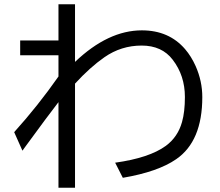

<svg xmlns="http://www.w3.org/2000/svg" viewBox="-20 -838 1039 906"><path d="M255.9 -817.9H334V-545.9Q490.2 -694.8 649.4 -694.8Q777.3 -694.8 853.5 -606Q882.8 -571.8 903.3 -525.9Q934.6 -455.1 934.6 -379.9Q934.6 -171.4 811.5 -86.9Q725.6 -27.3 559.6 1L523.4 -70.3Q684.6 -92.8 762.7 -149.9Q819.3 -191.9 838.9 -262.2Q852.5 -310.1 852.5 -380.4Q852.5 -481.4 794.9 -556.2Q744.1 -623 648.4 -623Q551.8 -623 472.7 -567.9Q405.3 -521 334 -443.4V47.9H255.9V-356Q208 -294.4 99.6 -146L85.9 -127L46.9 -214.4Q159.2 -338.9 255.9 -477.1V-577.1H75.2V-647H255.9Z"/></svg>

Font: UDEV Gothic 35
Style: Regular
Weight: 400
Version: v2.1.0; ttfautohint (v1.8.4.7-5d5b-dirty) -l 6 -r 45 -G 200 